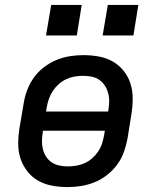

<svg xmlns="http://www.w3.org/2000/svg" viewBox="-20 -752 640 780"><path d="M255 8Q223 8 192.5 2.5Q162 -3 136 -17.5Q110 -32 91.5 -55.5Q73 -79 63.5 -107.5Q54 -136 54 -167.5Q54 -199 59 -231L76 -331Q80 -358 90 -385Q100 -412 117 -436Q134 -460 158 -478.5Q182 -497 208.5 -508Q235 -519 263 -523.5Q291 -528 318 -528Q350 -528 381 -522.5Q412 -517 437.5 -502.5Q463 -488 482 -464.5Q501 -441 510 -412.5Q519 -384 519 -352.5Q519 -321 514 -289L498 -189Q493 -162 483.5 -135Q474 -108 456.5 -84Q439 -60 415.5 -41.5Q392 -23 365 -12Q338 -1 310.5 3.5Q283 8 255 8ZM167 -299H419L420 -303Q423 -321 423.5 -338.5Q424 -356 419.5 -373Q415 -390 406 -404Q397 -418 383.5 -427.5Q370 -437 352.5 -440.5Q335 -444 317 -444Q300 -444 283 -441Q266 -438 249.5 -430.5Q233 -423 219 -410.5Q205 -398 195 -383Q185 -368 179 -351Q173 -334 170 -317ZM256 -76Q273 -76 290.5 -79Q308 -82 324.5 -89.5Q341 -97 355 -109.5Q369 -122 379 -137Q389 -152 394.5 -169Q400 -186 403 -203L406 -221H154V-217Q151 -199 150.5 -181.5Q150 -164 154 -147Q158 -130 167 -116Q176 -102 190 -92.5Q204 -83 221 -79.5Q238 -76 256 -76ZM397 -608 418 -732H542L522 -608ZM167 -608 188 -732H312L292 -608Z"/></svg>

Font: Iosevka SS04 Medium Extended
Style: Italic
Weight: 500
Width: 7
Italic angle: -9°
Monospace: yes
Designer: Belleve Invis
Foundry: Belleve Invis
Version: Version 19.0.0; ttfautohint (v1.8.4)